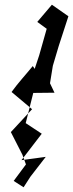

<svg xmlns="http://www.w3.org/2000/svg" viewBox="-20 -674 310 814"><path d="M109 75 174 -9 71 5 157 -107 89 -152 121 -280 211 -281 192 -321 204 -395 229 -479 270 -605 200 -654 138 -581 178 -552 146 -439 127 -382 119 -394C89 -357 57 -323 29 -284L116 -211L26 -114L75 -18L90 23L38 93L80 120Z"/></svg>

Font: Charger Distortion
Style: 2It
Weight: 400
Designer: Jasper
Foundry: Cannot Into Space Fonts
Version: Version 0.98